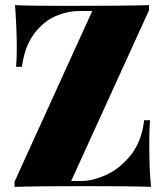

<svg xmlns="http://www.w3.org/2000/svg" viewBox="-20 -728 647 748"><path d="M257.3 -22.9H299.3Q340.3 -22.9 393.3 -46.6Q446.3 -70.3 489.3 -123.5Q532.2 -176.8 541.5 -259.8H564.5Q561.5 -224.1 561.5 -168Q561.5 -65.9 568.4 0Q494.6 -2.9 319.3 -2.9Q124.5 -2.9 36.6 0V-20L339.4 -685.1H289.6Q242.7 -685.1 195.8 -664.8Q148.9 -644.5 112.5 -595.9Q76.2 -547.4 65.4 -467.8H42.5Q45.4 -493.7 45.4 -540Q45.4 -614.3 38.6 -708Q100.6 -705.1 247.6 -705.1Q463.4 -705.1 560.5 -708V-688Z"/></svg>

Font: TypoPRO Playfair Display SC
Style: Regular
Weight: 900
Designer: Claus Eggers Sørensen
Foundry: Claus Eggers Sørensen
Version: Version 1.004;PS 001.004;hotconv 1.0.70;makeotf.lib2.5.58329